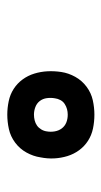

<svg xmlns="http://www.w3.org/2000/svg" viewBox="107 -926 285 540"><g transform="rotate(90 250.0 -655.5)"><path d="M302 -533Q283 -533 264 -537Q245 -541 229.5 -551Q214 -561 203 -576Q192 -591 186.5 -609Q181 -627 180 -646Q179 -665 182 -685Q185 -705 195.5 -724Q206 -743 223.5 -756Q241 -769 261.5 -773.5Q282 -778 302 -778Q322 -778 341 -774Q360 -770 375.5 -760Q391 -750 402 -735Q413 -720 418.5 -702Q424 -684 425 -665Q426 -646 422 -626Q419 -606 408.5 -587Q398 -568 380.5 -555Q363 -542 342.5 -537.5Q322 -533 302 -533ZM302 -608Q310 -608 318 -610Q326 -612 332.5 -616.5Q339 -621 343.5 -628.5Q348 -636 349 -644Q351 -655 349 -666.5Q347 -678 340.5 -686.5Q334 -695 324 -699Q314 -703 302 -703Q294 -703 286.5 -701Q279 -699 272 -694.5Q265 -690 261 -682.5Q257 -675 256 -667Q254 -656 255.5 -644.5Q257 -633 263.5 -624.5Q270 -616 280.5 -612Q291 -608 302 -608Z"/></g></svg>

Font: Iosevka SS04 Semibold
Style: Italic
Weight: 600
Italic angle: -9°
Monospace: yes
Designer: Belleve Invis
Foundry: Belleve Invis
Version: Version 19.0.0; ttfautohint (v1.8.4)